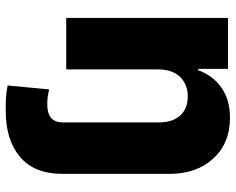

<svg xmlns="http://www.w3.org/2000/svg" viewBox="-94 -498 797 648"><g transform="rotate(90 304.0 -174.5)"><path d="M214.8 -311V0H41V-545.9H212.9V-445.3H217.3Q235.4 -495.1 276.4 -523.9Q317.4 -552.7 377.9 -552.7Q463.9 -552.7 515.6 -496.3Q567.4 -439.9 567.4 -347.7V11.7Q567.4 108.4 509.3 156.5Q451.2 204.6 354.5 204.1Q332.5 204.6 311.5 203.4Q290.5 202.1 269 197.8L282.2 57.6Q293.9 60.5 306.2 62.3Q318.4 64 333 64Q393.6 64 393.6 11.7V-9.3V-313.5Q393.6 -358.9 370.4 -384.5Q347.2 -410.2 306.2 -410.2Q265.1 -410.2 240 -384Q214.8 -357.9 214.8 -311Z"/></g></svg>

Font: Inter Tight ExtraBold
Style: Regular
Weight: 800
Designer: Rasmus Andersson
Foundry: rsms
Version: Version 3.004; ttfautohint (v1.8.4.7-5d5b)